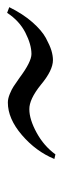

<svg xmlns="http://www.w3.org/2000/svg" viewBox="158 -536 173 528"><g transform="rotate(-90 244.0 -272.5)"><path d="M70.3 -209Q91.3 -259.8 136.2 -298.3Q181.2 -336.9 225.6 -336.9Q236.3 -336.9 249.3 -331.5Q262.2 -326.2 269.5 -321.3Q276.9 -316.4 293 -305.2Q337.4 -272 358.9 -272Q384.8 -272 417.5 -288.6Q450.2 -305.2 472.2 -338.9L487.8 -333Q469.2 -295.4 446.5 -269.5Q423.8 -243.7 403.1 -232.4Q382.3 -221.2 368.2 -217Q354 -212.9 342.3 -212.9Q314 -212.9 274.4 -246.1Q234.4 -278.3 207 -277.8Q179.2 -277.8 142.6 -257.8Q106 -237.8 83 -206.1Z"/></g></svg>

Font: Linux Biolinum
Style: Italic
Weight: 400
Italic angle: -12°
Designer: Philipp H. Poll
Foundry: Philipp H. Poll
Version: Version 1.1.3 ; ttfautohint (v0.9)